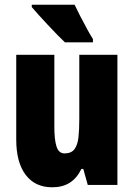

<svg xmlns="http://www.w3.org/2000/svg" viewBox="-20 -786 569 816"><path d="M479 -553V0H353L334 -68H326Q307 -29 276.5 -9.5Q246 10 202 10Q129 10 89 -43Q49 -96 49 -193V-553H211V-246Q211 -191 220.5 -162.5Q230 -134 254 -134Q283 -134 296.5 -152Q310 -170 313.5 -203Q317 -236 317 -280V-553ZM297 -766Q306 -747 321 -717.5Q336 -688 351 -661Q366 -634 375 -620V-606H256Q244 -617 224.5 -637Q205 -657 183.5 -680Q162 -703 143.5 -723.5Q125 -744 115 -756V-766Z"/></svg>

Font: Noto Sans Malayalam ExtraCondensed Black
Style: Regular
Weight: 900
Width: 2
Designer: Jelle Bosma - Monotype Design Team
Foundry: Monotype Imaging Inc.
Version: Version 2.104; ttfautohint (v1.8.4.7-5d5b)